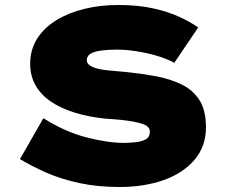

<svg xmlns="http://www.w3.org/2000/svg" viewBox="-20 -740 934 770"><path d="M460 10Q371 10 297.5 -6Q224 -22 166 -47.5Q108 -73 60 -102L154 -266Q239 -212 325 -189.5Q411 -167 478 -167Q497 -167 522 -169.5Q547 -172 564 -181Q581 -190 581 -212Q581 -222 574 -230Q567 -238 552 -243Q537 -248 516 -252Q495 -256 467 -259Q439 -262 404 -264Q335 -271 279 -288.5Q223 -306 183.5 -333Q144 -360 122.5 -398Q101 -436 101 -484Q101 -541 129 -585Q157 -629 206 -659Q255 -689 318.5 -704.5Q382 -720 454 -720Q533 -720 594 -706.5Q655 -693 700 -672Q745 -651 775 -630L679 -488Q648 -505 608.5 -516.5Q569 -528 527.5 -534.5Q486 -541 449 -541Q414 -541 387 -537.5Q360 -534 344 -525Q328 -516 328 -498Q328 -484 345.5 -474.5Q363 -465 389.5 -461Q416 -457 443 -455Q470 -453 488 -451Q547 -445 604 -434.5Q661 -424 707 -402Q753 -380 779.5 -339Q806 -298 806 -230Q806 -153 760 -99Q714 -45 635.5 -17.5Q557 10 460 10Z"/></svg>

Font: Lexend Tera Black
Style: Regular
Weight: 900
Version: Version 1.007